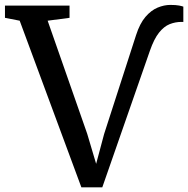

<svg xmlns="http://www.w3.org/2000/svg" viewBox="-40 -766 777 793"><path d="M296.1 7.7 41.3 -680.5 -19.5 -692.4V-743H247.2V-692.4L156.8 -680.5L320.2 -213.4L357.1 -89.3L390 -212.4L522 -621Q537.6 -669.3 560.8 -696.3Q584 -723.3 610.8 -734.5Q637.6 -745.7 663.4 -745.7Q687 -745.7 699.8 -743.1Q712.6 -740.5 717.2 -738.6V-674.5Q717.2 -675.5 714.7 -675.5Q712.2 -675.5 708.9 -675.5Q684 -675.5 660.7 -666.2Q637.5 -657 616.9 -631.3Q596.3 -605.7 579 -556L382.5 7.7Z"/></svg>

Font: Merriweather 7pt Light
Style: Regular
Weight: 300
Designer: Eben Sorkin
Foundry: Eben Sorkin
Version: Version 2.200;gftools[0.9.31]